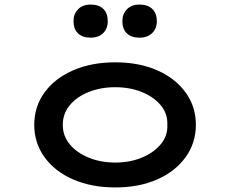

<svg xmlns="http://www.w3.org/2000/svg" viewBox="-20 -811 1008 841"><path d="M485 10Q381 10 300.5 -25Q220 -60 175 -122.5Q130 -185 130 -264Q130 -344 175 -406Q220 -468 300.5 -503Q381 -538 485 -538Q589 -538 668.5 -503Q748 -468 793 -406Q838 -344 838 -264Q838 -185 793 -122.5Q748 -60 668.5 -25Q589 10 485 10ZM485 -99Q549 -99 601 -120.5Q653 -142 684 -179Q715 -216 713 -264Q715 -313 684 -350Q653 -387 601 -408Q549 -429 485 -429Q421 -429 368.5 -408Q316 -387 285.5 -350Q255 -313 255 -264Q255 -216 285.5 -179Q316 -142 368.5 -120.5Q421 -99 485 -99ZM591 -646Q555 -646 535.5 -665Q516 -684 516 -718Q516 -750 536 -770.5Q556 -791 591 -791Q627 -791 647 -772Q667 -753 667 -718Q667 -686 646.5 -666Q626 -646 591 -646ZM377 -646Q341 -646 321.5 -665Q302 -684 302 -718Q302 -750 322 -770.5Q342 -791 377 -791Q413 -791 432.5 -772Q452 -753 452 -718Q452 -686 432 -666Q412 -646 377 -646Z"/></svg>

Font: Lexend Zetta Medium
Style: Regular
Weight: 500
Designer: Bonnie Shaver-Troup, Thomas Jockin
Foundry: Lexend
Version: Version 1.007